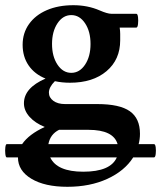

<svg xmlns="http://www.w3.org/2000/svg" viewBox="-59 -445 620 738"><path d="M-33 160Q-37 160 -38.5 147Q-40 134 -38.5 121.5Q-37 109 -33 109H26Q52 71 113 43Q76 28 54.5 4Q33 -20 33 -48Q33 -107 116 -143Q74 -160 51 -193.5Q28 -227 28 -273Q28 -318 52.5 -352.5Q77 -387 121 -406Q165 -425 223 -425Q278 -425 324 -405Q354 -392 369 -392H465Q470 -392 471.5 -379Q473 -366 471.5 -352.5Q470 -339 465 -339H401Q403 -326 403 -314.5Q403 -303 403 -290Q403 -216 350.5 -171.5Q298 -127 210 -127Q179 -127 152 -133Q129 -110 129 -89Q129 -70 146 -57.5Q163 -45 191 -45H315Q401 -45 440 -17.5Q479 10 479 69Q479 90 474 109H533Q538 109 539.5 121.5Q541 134 539.5 147Q538 160 533 160H453Q420 212 353.5 242.5Q287 273 200 273Q113 273 61.5 242Q10 211 10 160ZM215 -165Q247 -165 268 -196.5Q289 -228 289 -276Q289 -324 268 -355.5Q247 -387 215 -387Q183 -387 162 -355.5Q141 -324 141 -276Q141 -228 162 -196.5Q183 -165 215 -165ZM168 54Q134 71 127 109H393Q377 54 281 54ZM261 215Q366 215 390 160H134Q160 215 261 215Z"/></svg>

Font: Junicode
Style: Bold
Weight: 700
Designer: Peter S. Baker
Version: Version 2.100; ttfautohint (v1.8.4)